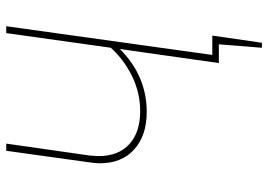

<svg xmlns="http://www.w3.org/2000/svg" viewBox="-142 -579 859 615"><g transform="rotate(-90 287.5 -271.5)"><path d="M419 -21H481L458 138H442L453 0H393L438 -317Q352 -231 236 -231Q161 -231 116.5 -271Q72 -311 72 -381Q72 -397 75 -415L112 -681H135L97 -415Q95 -393 95 -385Q95 -322 133 -287Q171 -252 239 -252Q297 -252 350 -277.5Q403 -303 442 -346L489 -681H511Z"/></g></svg>

Font: Fira Sans Thin
Style: Italic
Weight: 250
Italic angle: -8°
Designer: Carrois Corporate & Edenspiekermann AG
Foundry: Carrois Corporate GbR & Edenspiekermann AG
Version: Version 4.203